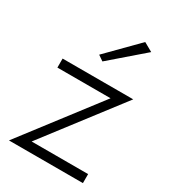

<svg xmlns="http://www.w3.org/2000/svg" viewBox="-178 -813 804 904"><g transform="rotate(30 224.0 -361.0)"><path d="M332 -411 17 0H419V-49H112L427 -460H43V-411ZM389 -695 341 -722 183 -562 212 -542Z"/></g></svg>

Font: Jost Light
Style: Regular
Weight: 300
Version: Version 3.710